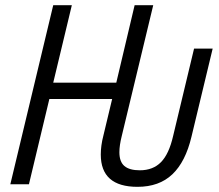

<svg xmlns="http://www.w3.org/2000/svg" viewBox="-20 -713 847 743"><path d="M512 10Q370 10 370 -115Q370 -132 372.5 -150.5Q375 -169 380 -188L414 -330H171L92 0H20L186 -693H258L186 -393H430L501 -693H573L451 -186Q442 -150 442 -124Q442 -87 461.5 -70.5Q481 -54 521 -54Q572 -54 603 -85.5Q634 -117 650 -187L731 -525H803L721 -184Q698 -87 647 -38.5Q596 10 512 10Z"/></svg>

Font: Ubuntu Sans Condensed
Style: Italic
Weight: 400
Width: 3
Italic angle: -13.5°
Designer: Dalton Maag Ltd
Foundry: Dalton Maag Ltd
Version: Version 1.006; ttfautohint (v1.8.4.7-5d5b)